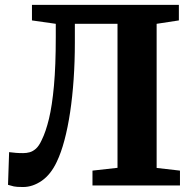

<svg xmlns="http://www.w3.org/2000/svg" viewBox="-20 -763 800 790"><path d="M75 6.5Q47 6.5 36.8 4Q26.5 1.5 13 -2.5L17.5 -137Q34.5 -135 45.8 -134Q57 -133 75.5 -133Q89 -133 102 -136.5Q115 -140 127.8 -151.2Q140.5 -162.5 151.5 -186.5Q168.5 -220.5 181.5 -274.2Q194.5 -328 202 -410.2Q209.5 -492.5 209.5 -610.5V-665L111.5 -679V-743H716V-679L624.5 -665V-72L720.5 -61V0H360.5V-61L463.5 -72.5V-665H288V-588Q288 -509 283 -436.8Q278 -364.5 268.5 -301.2Q259 -238 245.2 -186.2Q231.5 -134.5 213.5 -97Q189 -45 151.8 -19.2Q114.5 6.5 75 6.5Z"/></svg>

Font: Merriweather 24pt ExtraBold
Style: Regular
Weight: 800
Version: Version 2.100